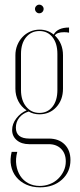

<svg xmlns="http://www.w3.org/2000/svg" viewBox="-20 -628 342 823"><path d="M152 175Q118 175 92 163Q66 151 49.5 130.5Q33 110 27.5 82.5Q22 55 30 23H54Q46 53 50 79.5Q54 106 67 126Q80 146 101.5 157.5Q123 169 150 169Q173 169 193.5 161Q214 153 229 138.5Q244 124 253 105Q262 86 262 64Q262 30 242 10Q222 -10 189 -10H105Q72 -10 52 -27Q32 -44 32 -71Q32 -97 50 -120.5Q68 -144 94 -155Q71 -170 58.5 -194.5Q46 -219 46 -248V-391Q46 -414 54 -434Q62 -454 76 -469Q90 -484 109 -492.5Q128 -501 150 -501Q184 -501 210 -480Q227 -510 276 -510V-488Q271 -489 266 -489.5Q261 -490 255 -490Q224 -490 215 -476Q250 -443 250 -391V-248Q250 -200 221.5 -169Q193 -138 149 -138Q123 -138 103 -150Q77 -142 62.5 -123.5Q48 -105 48 -81Q48 -34 106 -34H189Q232 -34 257 -9Q282 16 282 58Q282 109 245.5 142Q209 175 152 175ZM70 -242Q70 -198 92 -171Q114 -144 149 -144Q184 -144 205 -170.5Q226 -197 226 -242V-397Q226 -442 205 -468.5Q184 -495 149 -495Q114 -495 92 -468.5Q70 -442 70 -397ZM130 -590Q130 -597 135.5 -602.5Q141 -608 148 -608Q156 -608 161.5 -602.5Q167 -597 167 -590Q167 -582 161.5 -576.5Q156 -571 148 -571Q141 -571 135.5 -576.5Q130 -582 130 -590Z"/></svg>

Font: Moniqa Thin Display
Style: Regular
Weight: 100
Designer: Rajesh Rajput
Foundry: Rajesh Rajput
Version: Version 1.000